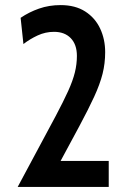

<svg xmlns="http://www.w3.org/2000/svg" viewBox="-20 -734 490 754"><path d="M49.5 0 198.5 -278Q229 -335.5 247.5 -376.2Q266 -417 274 -449.5Q282 -482 282 -514.5Q282 -559 258 -584Q234 -609 192 -609Q158.5 -609 127.8 -594.8Q97 -580.5 72 -561L61 -664Q94 -686.5 133.2 -700.2Q172.5 -714 218 -714Q275.5 -714 314.5 -689Q353.5 -664 373.2 -622Q393 -580 393 -529Q393 -485 382.8 -444.2Q372.5 -403.5 350 -354.5Q327.5 -305.5 290.5 -236.5L218 -102H407V0Z"/></svg>

Font: Cabin Condensed Medium
Style: Regular
Weight: 500
Width: 3
Designer: Pablo Impallari
Foundry: Pablo Impallari. http://www.impallari.com Igino Marini. http://www.ikern.com
Version: Version 3.001; ttfautohint (v1.8.3)